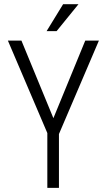

<svg xmlns="http://www.w3.org/2000/svg" viewBox="-20 -907 516 927"><path d="M264.6 0H208.5V-264.6L18.1 -710.9H83.5L237.8 -336.4L391.6 -710.9H457.5L264.6 -259.8ZM284.7 -886.7H358.9L253.4 -756.8H205.1Z"/></svg>

Font: RobotoCondensed-Light
Style: Light
Weight: 300
Designer: Google
Version: Version 1.200311; 2013